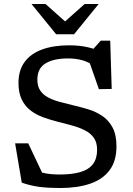

<svg xmlns="http://www.w3.org/2000/svg" viewBox="-20 -936 668 966"><path d="M512 -665 439.5 -678.5 487 -731.5H534.5L542 -488.5L477.5 -487.5L425.5 -636L454 -604.5Q423 -625.5 391 -633.8Q359 -642 321.5 -642Q250 -642 209 -617Q168 -592 168 -535.5Q168 -502 182.2 -480.8Q196.5 -459.5 221.5 -446Q246.5 -432.5 279.2 -423.8Q312 -415 349 -406Q386 -397.5 424 -386Q462 -374.5 494.2 -353Q526.5 -331.5 546.2 -294.8Q566 -258 566 -199.5Q566 -126 531.5 -79.8Q497 -33.5 433.5 -11.8Q370 10 282.5 10Q225.5 10 180.5 4.5Q135.5 -1 89.5 -17L56 -215H122L213.5 -21.5L113.5 -97Q157 -76 193.8 -67Q230.5 -58 280.5 -58Q343 -58 385 -70.5Q427 -83 447.8 -110.5Q468.5 -138 468.5 -182.5Q468.5 -220 451.5 -243.5Q434.5 -267 405.5 -281.2Q376.5 -295.5 341 -305Q305.5 -314.5 268.5 -324Q231.5 -333.5 196.5 -346.2Q161.5 -359 133.8 -380.2Q106 -401.5 89.5 -435Q73 -468.5 73 -519Q73 -581 103 -623Q133 -665 190.2 -686.5Q247.5 -708 328.5 -708Q380 -708 423.5 -698Q467 -688 512 -665ZM319.5 -817.5H295.5L406 -916H476.5L352.5 -763.5H262.5L138.5 -916H209Z"/></svg>

Font: Newsreader 9pt
Style: Regular
Weight: 400
Designer: Hugues Gentile
Foundry: Production Type
Version: Version 1.003